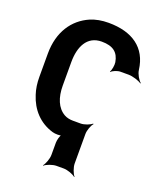

<svg xmlns="http://www.w3.org/2000/svg" viewBox="-165 -825 951 1131"><g transform="rotate(20 310.5 -259.5)"><path d="M481 -474H533C558 -474 600 -461 615 -449L617 -452C602 -464 583 -496 580 -521C563 -655 467 -721 318 -721C276 -721 238 -714 205 -700C108 -658 43 -565 43 -428V-282C43 -243 48 -208 59 -175C85 -92 142 -28 228 -3C244 2 278 3 288 -4L285 -7C275 0 267 33 267 49V126C267 150 253 187 241 200L243 202C256 190 293 176 317 176H363C387 176 424 190 437 202L439 200C427 187 413 150 413 126V-59C413 -82 426 -117 438 -129L435 -132C423 -120 388 -107 366 -107H318C297 -107 278 -111 262 -120C213 -148 190 -206 190 -282V-429C190 -522 225 -603 318 -603C389 -603 424 -575 434 -516C437 -498 431 -465 423 -454L426 -452C434 -462 463 -474 481 -474Z"/></g></svg>

Font: Asimov
Style: Edge
Weight: 500
Designer: Google
Version: Version 2.000980: 2014